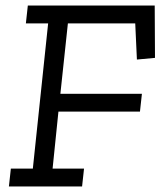

<svg xmlns="http://www.w3.org/2000/svg" viewBox="-20 -670 584 690"><path d="M537 -462 472 -456 466 -586H224L197 -333H490L483 -269H190L169 -64H282L275 0H12L19 -64H98L153 -586H73L80 -650H536Z"/></svg>

Font: Zilla Slab
Style: Italic
Weight: 400
Italic angle: -6°
Designer: Typotheque.com
Foundry: Typotheque type foundry
Version: Version 1.1; 2017; ttfautohint (v1.6)